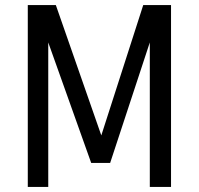

<svg xmlns="http://www.w3.org/2000/svg" viewBox="-20 -740 787 760"><path d="M341 -95 171 -572V0H90V-720H201L381 -204L547 -720H657V0H573V-572L416 -95Z"/></svg>

Font: Carrois Gothic SC
Style: Regular
Weight: 400
Designer: Ralph du Carrois
Foundry: Ralph du Carrois
Version: Version 1.001